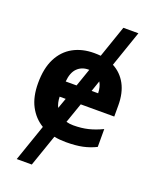

<svg xmlns="http://www.w3.org/2000/svg" viewBox="-173 -858 938 1163"><g transform="rotate(20 295.5 -276.0)"><path d="M303 -556Q325 -556 345 -554L416 -760H513L433 -528Q488 -499 518 -443.5Q548 -388 548 -308V-236H332L287 -107Q308 -101 332 -101Q385 -101 428 -111.5Q471 -122 517 -144V-29Q477 -9 432.5 0.5Q388 10 325 10Q285 10 249 3L178 208H81L163 -29Q108 -62 76.5 -121.5Q45 -181 45 -269Q45 -365 77.5 -428.5Q110 -492 168 -524Q226 -556 303 -556ZM304 -450Q261 -450 232.5 -422Q204 -394 199 -335H269L309 -450ZM408 -335Q407 -377 390 -405L366 -335ZM196 -236Q197 -197 211 -169L235 -236Z"/></g></svg>

Font: RS Noto Sans
Style: Bold
Weight: 700
Designer: Monotype Design Team
Foundry: Monotype Imaging Inc.
Version: Version 3.10